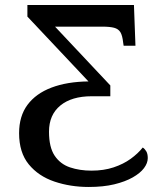

<svg xmlns="http://www.w3.org/2000/svg" viewBox="-20 -734 646 764"><path d="M333 10Q260 10 196.5 -11.5Q133 -33 94.5 -80Q56 -127 56 -204Q56 -272 89.5 -317Q123 -362 185 -385.5Q247 -409 332 -410L89 -668V-714H513L519 -552H472L470 -565Q467 -593 459 -606Q451 -619 434 -623.5Q417 -628 387 -628H199L419 -394V-351H345Q265 -351 220 -314Q175 -277 175 -210Q175 -148 197.5 -114.5Q220 -81 258.5 -68Q297 -55 344 -55Q393 -55 432 -68Q471 -81 500 -102Q529 -123 548 -147Q556 -142 562 -132Q568 -122 568 -105Q568 -85 553 -65Q538 -45 508 -28Q478 -11 434.5 -0.5Q391 10 333 10Z"/></svg>

Font: ET Text
Style: Regular
Weight: 470
Designer: Monotype Design Team
Foundry: Monotype Imaging Inc.
Version: Version 2.009